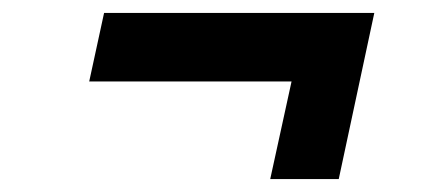

<svg xmlns="http://www.w3.org/2000/svg" viewBox="-20 -431 672 297"><path d="M118 -305 141 -411H559L504 -154H398L431 -305Z"/></svg>

Font: Wix Madefor Text
Style: Bold Italic
Weight: 700
Italic angle: -12°
Designer: Dalton Maag Ltd
Foundry: Dalton Maag Ltd
Version: Version 3.100